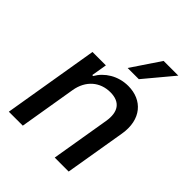

<svg xmlns="http://www.w3.org/2000/svg" viewBox="-217 -908 1033 1033"><g transform="rotate(45 299.5 -391.0)"><path d="M312.9 -618.3H398.1L534.8 -782H422.9ZM27.3 0H133.5L187.5 -323.9C201.7 -410.9 262.4 -460.6 339.8 -460.6C414.1 -460.6 446 -415.5 432.2 -334.2L376.4 0H482.6L540.8 -346.9C562.5 -474.8 490.8 -552.6 384.2 -552.6C306.1 -552.6 243.3 -511 212.4 -456.7H205.3L220.2 -545.5H118.3Z"/></g></svg>

Font: TID UI Medium
Style: Italic
Weight: 500
Italic angle: -9.39999°
Designer: The TID Project Authors
Foundry: Bakken & Bæck
Version: Version 1.001;hotconv 1.0.109;makeotfexe 2.5.65596